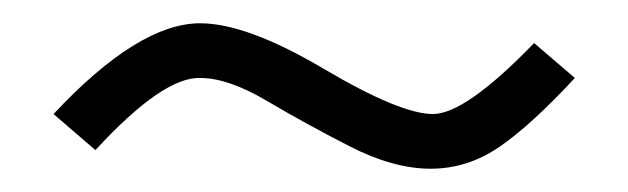

<svg xmlns="http://www.w3.org/2000/svg" viewBox="-20 -353 540 165"><path d="M439 -316 474 -286Q437 -246 409.5 -227Q382 -208 350 -208Q318 -208 280 -227.5Q242 -247 209 -266.5Q176 -286 152 -286Q120 -287 62 -224L26 -255Q99 -333 152 -333Q192 -333 258 -294Q324 -255 352 -255Q380 -255 439 -316Z"/></svg>

Font: Lekton
Style: Regular
Weight: 400
Designer: Paolo Mazzetti, Luciano Perondi, Raffaele Flato, Elena Papassissa, Emilio Macchia, Michela Povoleri, Tobias Seemiller, R
Version: Version 34.000